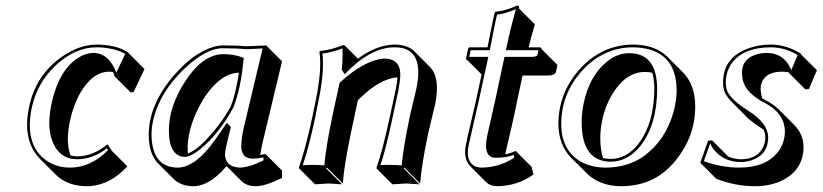

<svg xmlns="http://www.w3.org/2000/svg" viewBox="-20 -598 2935 685"><path d="M370.6 -342.3Q310.5 -342.3 266.6 -266.6Q241.7 -223.1 229.5 -166.5Q213.9 -92.3 231.4 -43.5Q243.7 -40.5 255.9 -40Q312 -41 361.8 -82H365.2L377.9 -61L434.6 -4.4Q368.7 66.4 287.6 66.4Q220.2 65.4 178.7 24.9L122.1 -31.7Q58.6 -97.2 84 -217.8Q107.9 -330.1 200.7 -395.5Q262.7 -438.5 324.2 -439Q395 -438.5 437 -411.1L439 -408.2L495.6 -351.6L456.5 -269.5L445.8 -268.6L389.2 -325.2Q386.2 -334 383.3 -341.3Q376.5 -342.3 370.6 -342.3ZM314 -409.2Q368.7 -407.7 395 -338.9L426.8 -405.8Q385.3 -428.7 324.2 -429.2Q247.6 -429.2 177.7 -363.8Q112.8 -302.2 93.8 -215.8Q67.4 -93.3 133.8 -34.2Q160.2 -11.7 195.3 -3.4Q212.9 0 231 0Q305.7 -1 365.2 -62.5L361.3 -68.8Q311 -30.3 255.9 -29.8Q191.9 -29.8 167 -93.8Q155.8 -123 155.8 -159.7Q156.2 -190.4 163.1 -225.1Q188 -343.8 255.4 -389.6Q284.2 -408.7 314 -409.2Z M650.4 -50.3Q690.9 -65.4 751 -140.1Q782.2 -179.2 803.7 -219.2Q820.8 -263.7 832.5 -338.4Q769.5 -337.9 710.9 -252.9Q653.3 -161.1 649.4 -76.7Q649.4 -61.5 650.4 -50.3ZM788.1 -5.4Q728.5 65.9 669.4 66.4Q625.5 65.9 600.1 41L543.5 -15.6Q510.7 -49.3 510.7 -117.2Q510.7 -224.6 600.6 -329.1Q671.9 -411.6 744.6 -431.6Q760.7 -436 773.9 -436Q827.6 -436 853.5 -433.1Q864.7 -432.6 929.7 -436L986.3 -379.4L915 -81.5Q910.6 -62 908.7 -44.9Q918.9 -46.9 927.7 -48.8L929.7 -45.9L986.3 10.7V36.6Q927.2 66.4 891.1 66.4Q859.9 65.4 842.8 49.3ZM849.1 -140.1 917 -425.3Q863.3 -421.4 852.5 -422.9Q824.7 -425.8 773.9 -425.8Q715.8 -425.8 639.6 -354.5Q549.3 -269.5 526.4 -168Q520.5 -141.1 520.5 -117.2Q522.5 -1.5 612.8 0Q668.9 0 728 -73.7Q749 -100.1 782.2 -149.4L789.1 -159.7L803.7 -145L789.6 -87.4Q782.7 -60.1 782.7 -43Q787.6 -2.4 834.5 0Q869.6 -0.5 919.9 -25.9V-36.6Q897.5 -31.7 879.9 -32.2Q848.1 -32.2 841.8 -63.5Q840.8 -69.3 840.8 -74.2Q841.3 -105.5 849.1 -140.1ZM813 -215.3 812.5 -214.4Q762.2 -121.6 695.3 -66.4Q660.6 -38.6 639.6 -38.1Q583 -40 582.5 -132.8Q582.5 -216.8 638.7 -304.7Q697.3 -397 766.6 -404.3Q772 -404.8 776.9 -404.8Q816.4 -404.3 842.3 -394L849.6 -391.6L848.6 -383.8Q839.8 -284.7 813 -215.3Z M1507.8 -123.5Q1483.4 -6.3 1479 56.6L1422.4 0L1420.4 2.9L1477.1 59.6Q1475.1 59.6 1429.2 56.6Q1429.2 56.6 1379.9 59.6L1323.2 2.9V0Q1343.8 -56.2 1370.6 -180.2L1391.6 -277.8Q1397 -304.2 1397.9 -322.3Q1334.5 -316.9 1262.7 -246.1Q1259.3 -242.7 1256.8 -240.2L1231.9 -123.5Q1207.5 -6.8 1203.1 56.6L1146.5 0L1143.6 2.9L1200.2 59.6Q1198.2 59.6 1152.8 56.6L1104 59.6L1047.4 2.9L1046.4 0Q1070.8 -70.3 1094.2 -180.2L1105.5 -234.9Q1129.4 -349.1 1119.6 -413.1L1121.6 -416Q1163.6 -420.4 1203.6 -437Q1208.5 -436.5 1210 -435.5L1256.8 -388.7Q1324.7 -438.5 1387.7 -439Q1434.6 -438.5 1458 -415L1514.6 -358.4Q1551.8 -319.3 1532.2 -224.6Q1528.8 -208.5 1520 -173.8Q1511.2 -139.2 1507.8 -123.5ZM1211.9 -349.6 1209.5 -352.1 1211.4 -349.1ZM1441.9 -182.1Q1445.3 -198.2 1453.9 -232.9Q1462.4 -267.6 1465.8 -283.2Q1491.7 -409.7 1414.1 -426.8Q1401.4 -429.2 1387.7 -429.2Q1313 -429.2 1234.9 -357.9Q1226.1 -349.6 1218.8 -341.8L1210 -333L1199.2 -349.6L1199.7 -353Q1203.6 -392.6 1201.7 -425.3Q1166 -411.6 1130.4 -406.7Q1138.2 -341.8 1115.2 -232.9L1104.5 -178.2Q1082 -73.7 1060.1 -8.3Q1077.6 -9.8 1096.7 -9.8Q1119.6 -9.8 1137.2 -7.8Q1142.1 -69.8 1165.5 -182.1L1191.4 -301.8L1193.4 -304.2Q1278.8 -382.3 1348.6 -389.2Q1407.7 -389.2 1408.2 -333Q1408.2 -331.5 1408.2 -331.1Q1407.7 -309.1 1401.4 -275.9L1380.4 -177.7Q1355 -59.6 1337.4 -8.8Q1355.5 -10.3 1372.6 -9.8Q1394.5 -9.8 1413.1 -7.8Q1418.5 -69.8 1441.9 -182.1Z M1719.2 -429.2Q1724.1 -453.1 1731 -487.8Q1739.3 -530.8 1745.1 -553.2L1747.6 -556.2Q1776.9 -558.1 1813.5 -573.2Q1820.3 -576.2 1824.7 -578.1Q1829.1 -577.6 1831.1 -576.2Q1832.5 -572.8 1831.5 -567.9L1888.2 -511.2Q1872.1 -456.1 1866.2 -429.2H1905.3Q1909.2 -428.7 1911.1 -427.2Q1912.1 -424.8 1912.1 -422.9L1968.8 -366.2L1963.4 -341.3Q1959.5 -329.1 1936.5 -328.6H1844.2L1814 -185.5Q1806.6 -149.9 1793.9 -97.7Q1786.6 -67.4 1784.2 -55.7Q1783.2 -50.8 1782.7 -47.4Q1802.7 -51.3 1819.8 -59.6L1876.5 -2.9L1883.3 24.4Q1826.7 65.4 1753.4 66.4Q1729 65.9 1714.4 51.8L1657.7 -4.9Q1633.3 -30.8 1641.6 -79.1Q1644.5 -95.7 1658.2 -152.8Q1670.4 -204.6 1676.3 -231L1698.2 -332.5L1646 -384.8Q1644 -385.3 1643.1 -385.7Q1642.6 -387.7 1642.6 -389.2L1650.4 -424.8Q1652.3 -428.2 1654.3 -429.2ZM1729 -426.8 1727.5 -418.9H1659.2L1654.3 -395H1722.2L1686 -229Q1680.2 -202.1 1668 -150.4Q1654.8 -93.8 1651.4 -77.1Q1641.1 -21 1675.3 -4.4Q1681.2 -2 1687 -1Q1692.4 0 1696.8 0Q1762.2 -0.5 1815.4 -36.1L1813 -45.4Q1785.6 -34.7 1747.6 -35.2Q1715.3 -35.2 1713.9 -76.7Q1713.9 -78.6 1713.9 -80.1Q1714.4 -95.7 1718.3 -114.3Q1720.7 -127 1728 -157.2Q1740.2 -209.5 1747.6 -244.1L1779.8 -395H1879.9Q1891.6 -395.5 1897 -400.4L1900.9 -418.9H1784.7L1787.6 -431.2Q1803.7 -507.3 1820.8 -565.4Q1781.7 -549.3 1759.8 -546.9Q1756.3 -546.4 1753.4 -546.4Q1748.5 -526.4 1740.7 -486.3Q1733.9 -450.2 1729 -426.8Z M2043.9 -346.2Q2118.2 -432.1 2223.6 -438.5Q2231.4 -439 2238.3 -439Q2317.4 -438.5 2360.4 -396L2417 -339.4Q2460.4 -294.9 2460.4 -217.8Q2460.4 -113.3 2392.1 -27.3Q2367.7 2.9 2339.4 23.4Q2279.8 65.9 2197.3 66.4Q2119.6 65.9 2074.2 21L2017.6 -35.2Q1972.7 -81.5 1972.2 -155.8Q1972.7 -263.7 2043.9 -346.2ZM2281.2 -341.3Q2211.4 -341.3 2162.6 -258.8Q2139.2 -218.8 2128.9 -171.4Q2121.6 -136.7 2121.6 -103.5Q2122.1 -62 2131.3 -34.2Q2144.5 -31.2 2158.7 -30.8Q2215.3 -31.7 2256.3 -83Q2314 -157.2 2314.5 -282.7Q2314 -315.4 2307.1 -338.4Q2294.9 -341.3 2281.2 -341.3ZM2224.6 -408.2Q2316.4 -408.2 2323.7 -300.3Q2324.2 -291 2324.7 -282.7Q2324.2 -152.3 2264.2 -76.7Q2219.2 -21.5 2158.7 -21Q2055.7 -22.5 2055.2 -160.2Q2055.2 -195.3 2062.5 -230Q2083 -327.1 2144.5 -377.4Q2181.6 -408.2 2224.6 -408.2ZM2051.3 -339.8Q1982.4 -259.3 1982.4 -155.8Q1982.4 -62 2051.8 -21.5Q2089.4 -0.5 2140.6 0Q2220.7 -0.5 2276.9 -41Q2355 -97.7 2383.3 -199.7Q2393.6 -238.3 2394 -274.4Q2394 -392.1 2299.3 -420.9Q2271.5 -428.7 2238.3 -429.2Q2133.8 -429.2 2057.1 -346.2Q2053.7 -342.8 2051.3 -339.8Z M2506.3 -96.2 2520.5 -97.2 2577.1 -40.5Q2577.1 -40.5 2577.1 -39.6Q2600.1 -30.3 2622.6 -29.8Q2680.7 -29.8 2702.1 -71.8Q2710.4 -88.9 2710.4 -108.4Q2710 -122.6 2704.1 -135.7Q2702.6 -136.7 2701.7 -137.2Q2663.6 -161.6 2645.5 -179.2L2589.4 -235.8Q2574.7 -251 2567.4 -265.1Q2559.6 -281.7 2559.6 -303.2Q2559.6 -395 2653.8 -426.8Q2689.5 -439 2730 -439Q2785.6 -438.5 2836.4 -407.2L2837.9 -403.8L2894.5 -347.7L2866.2 -280.3L2853 -279.3L2796.4 -335.9Q2795.9 -337.4 2795.4 -339.4Q2783.2 -342.3 2771 -342.3Q2711.4 -342.3 2696.8 -301.3Q2693.4 -291 2693.8 -280.3Q2694.3 -261.7 2699.7 -247.1Q2707 -243.2 2714.4 -238.8Q2740.2 -225.1 2756.8 -209L2813.5 -152.3Q2846.7 -118.7 2846.7 -73.7Q2846.7 4.4 2775.9 43Q2731.9 66.4 2672.4 66.4Q2601.6 65.9 2535.2 39.6L2478.5 -17.1ZM2513.7 -86.4 2491.2 -22.9Q2553.2 -0.5 2615.7 0Q2720.2 0 2762.2 -65.4Q2780.3 -94.7 2780.3 -129.9Q2778.8 -193.8 2710 -230Q2642.1 -264.6 2630.4 -311Q2627.4 -323.7 2627 -336.9Q2627 -390.6 2683.6 -405.3Q2698.7 -409.2 2714.4 -409.2Q2773.4 -409.2 2799.3 -356.4Q2801.8 -351.6 2803.2 -347.7L2825.7 -401.9Q2779.8 -429.2 2730 -429.2Q2637.2 -429.2 2594.2 -377Q2569.8 -346.2 2569.3 -303.2Q2569.8 -282.7 2576.2 -269.5Q2591.8 -239.3 2650.4 -202.6Q2719.7 -158.2 2720.7 -108.4Q2720.7 -45.9 2660.6 -25.9Q2642.1 -20 2622.6 -20Q2565.9 -20 2530.8 -59.6Q2519.5 -72.3 2513.7 -86.4Z"/></svg>

Font: Linux Biolinum Shadow O
Style: Italic
Weight: 400
Italic angle: -12°
Designer: Philipp H. Poll
Foundry: Philipp H. Poll
Version: Version 0.6.2